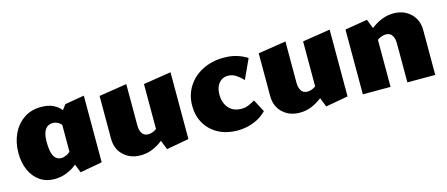

<svg xmlns="http://www.w3.org/2000/svg" viewBox="-38 -809 2774 1191"><g transform="rotate(-15 1349.0 -213.5)"><path d="M204 13Q150 13 110.5 -14.5Q71 -42 49.5 -90Q28 -138 28 -201Q28 -268 53.5 -322.5Q79 -377 126 -409Q173 -441 236 -441Q284 -441 315 -425.5Q346 -410 365 -385Q384 -360 395 -331L348 -281Q336 -304 318.5 -315Q301 -326 282 -326Q259 -326 244 -313.5Q229 -301 222 -278.5Q215 -256 215 -223Q215 -180 222 -153.5Q229 -127 243.5 -114.5Q258 -102 278 -102Q294 -102 312 -110.5Q330 -119 346 -139L391 -81Q372 -59 344 -37Q316 -15 280.5 -1Q245 13 204 13ZM370 14 336 -73V-350L388 -419L512 -440V-12Z M758 9Q692 9 649 -31.5Q606 -72 606 -139V-413L785 -441V-176Q785 -145 797.5 -125Q810 -105 837 -105Q849 -105 861.5 -109Q874 -113 885.5 -120.5Q897 -128 905 -138L944 -78Q914 -53 884.5 -33Q855 -13 824.5 -2Q794 9 758 9ZM925 14 891 -73V-413L1069 -441V-12Z M1382 16Q1308 16 1255 -13Q1202 -42 1173.5 -91.5Q1145 -141 1145 -204Q1145 -274 1179.5 -328Q1214 -382 1274 -412.5Q1334 -443 1412 -443Q1456 -443 1492.5 -432Q1529 -421 1560 -401L1502 -275Q1484 -295 1459.5 -311.5Q1435 -328 1406 -328Q1382 -328 1364 -315.5Q1346 -303 1336 -280.5Q1326 -258 1326 -227Q1326 -193 1339 -166Q1352 -139 1376.5 -123.5Q1401 -108 1436 -108Q1461 -108 1481.5 -116.5Q1502 -125 1524 -138L1566 -58Q1535 -27 1501.5 -11.5Q1468 4 1437.5 10Q1407 16 1382 16Z M1780 9Q1714 9 1671 -31.5Q1628 -72 1628 -139V-413L1807 -441V-176Q1807 -145 1819.5 -125Q1832 -105 1859 -105Q1871 -105 1883.5 -109Q1896 -113 1907.5 -120.5Q1919 -128 1927 -138L1966 -78Q1936 -53 1906.5 -33Q1877 -13 1846.5 -2Q1816 9 1780 9ZM1947 14 1913 -73V-413L2091 -441V-12Z M2472 0V-251Q2472 -282 2459.5 -302Q2447 -322 2420 -322Q2408 -322 2395 -318Q2382 -314 2370.5 -307Q2359 -300 2351 -289L2312 -349Q2343 -375 2372 -394.5Q2401 -414 2432.5 -425Q2464 -436 2499 -436Q2543 -436 2577 -417.5Q2611 -399 2631 -366Q2651 -333 2651 -288V0ZM2186 0V-416L2330 -440L2364 -354V0Z"/></g></svg>

Font: Ysabeau Infant Black
Style: Regular
Weight: 900
Designer: Christian Thalmann (Catharsis Fonts)
Version: Version 2.001;gftools[0.9.30]; featfreeze: ss01,ss02,lnum